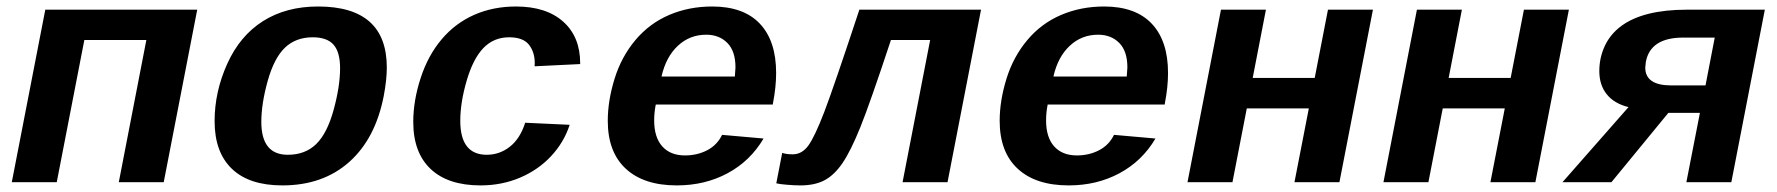

<svg xmlns="http://www.w3.org/2000/svg" viewBox="-20 -558 5441 588"><path d="M584 -528.3 481.4 0H343.8L428.2 -435.5H238.3L153.8 0H16.1L118.7 -528.3Z M844.7 9.8Q743.2 9.8 690.2 -41Q637.2 -91.8 637.2 -187Q637.2 -276.9 676 -362.8Q714.8 -448.7 785.6 -493.4Q856.4 -538.1 954.1 -538.1Q1164.6 -538.1 1164.6 -351.1Q1164.6 -314 1155.3 -264.6Q1129.9 -133.3 1049.3 -61.8Q968.8 9.8 844.7 9.8ZM1021.5 -349.1Q1021.5 -398.4 1001.5 -421.1Q981.4 -443.8 938 -443.8Q885.7 -443.8 852.5 -411.9Q819.3 -379.9 799.8 -310.1Q780.3 -240.2 780.3 -184.6Q780.3 -84 861.3 -84Q914.6 -84 948.2 -116.7Q981.9 -149.4 1001.7 -221.4Q1021.5 -293.5 1021.5 -349.1Z M1451.7 9.8Q1352.1 9.8 1298.8 -40.5Q1245.6 -90.8 1245.6 -184.6Q1245.6 -249.5 1268.1 -318.6Q1290.5 -387.7 1332.3 -437.3Q1374 -486.8 1432.1 -512.5Q1490.2 -538.1 1560.1 -538.1Q1652.8 -538.1 1704.8 -491.7Q1756.8 -445.3 1756.8 -364.3V-361.8L1617.2 -355L1617.7 -364.3Q1617.7 -398.4 1599.9 -421.1Q1582 -443.8 1539.1 -443.8Q1492.2 -443.8 1460.4 -410.9Q1428.7 -377.9 1409.2 -311Q1389.6 -244.1 1389.6 -188Q1389.6 -84 1470.7 -84Q1509.8 -84 1541.3 -108.6Q1572.8 -133.3 1588.4 -182.1L1724.6 -175.8Q1707.5 -122.6 1668 -80.1Q1628.4 -37.6 1572.5 -13.9Q1516.6 9.8 1451.7 9.8Z M2052.7 9.8Q1951.7 9.8 1896.5 -41.3Q1841.3 -92.3 1841.3 -188Q1841.3 -249.5 1862.1 -316.7Q1882.8 -383.8 1925.8 -435.1Q1968.8 -486.3 2029.3 -512.2Q2089.8 -538.1 2161.1 -538.1Q2257.3 -538.1 2307.1 -485.4Q2356.9 -432.6 2356.9 -334.5Q2356.9 -291.5 2347.2 -241.7L2346.7 -237.8H1988.3Q1983.4 -213.4 1983.4 -189.5Q1983.4 -137.2 2008.3 -109.6Q2033.2 -82 2077.6 -82Q2115.2 -82 2145.8 -97.9Q2176.3 -113.8 2191.4 -145L2318.4 -133.8Q2277.8 -64.9 2208.5 -27.6Q2139.2 9.8 2052.7 9.8ZM2142.6 -451.7Q2092.3 -451.7 2055.9 -417.7Q2019.5 -383.8 2005.9 -323.7H2230.5L2232.4 -351.6Q2232.4 -401.4 2207.5 -426.5Q2182.6 -451.7 2142.6 -451.7Z M2744.1 0 2828.6 -435.5H2708.5Q2644 -240.7 2614.7 -168.2Q2585.4 -95.7 2560.3 -58.8Q2535.2 -22 2505.4 -6.1Q2475.6 9.8 2431.2 9.8Q2413.1 9.8 2389.9 7.8Q2366.7 5.9 2357.4 3.4L2375.5 -89.8Q2387.7 -85.4 2407.7 -85.4Q2436 -85.4 2455.6 -112.3Q2475.1 -139.2 2504.2 -214.8Q2533.2 -290.5 2611.8 -528.3H2984.4L2881.8 0Z M3252.9 9.8Q3151.9 9.8 3096.7 -41.3Q3041.5 -92.3 3041.5 -188Q3041.5 -249.5 3062.3 -316.7Q3083 -383.8 3126 -435.1Q3168.9 -486.3 3229.5 -512.2Q3290 -538.1 3361.3 -538.1Q3457.5 -538.1 3507.3 -485.4Q3557.1 -432.6 3557.1 -334.5Q3557.1 -291.5 3547.4 -241.7L3546.9 -237.8H3188.5Q3183.6 -213.4 3183.6 -189.5Q3183.6 -137.2 3208.5 -109.6Q3233.4 -82 3277.8 -82Q3315.4 -82 3345.9 -97.9Q3376.5 -113.8 3391.6 -145L3518.6 -133.8Q3478 -64.9 3408.7 -27.6Q3339.4 9.8 3252.9 9.8ZM3342.8 -451.7Q3292.5 -451.7 3256.1 -417.7Q3219.7 -383.8 3206.1 -323.7H3430.7L3432.6 -351.6Q3432.6 -401.4 3407.7 -426.5Q3382.8 -451.7 3342.8 -451.7Z M4184.6 -528.3 4082 0H3944.3L3988.3 -226.1H3798.3L3754.4 0H3616.7L3719.2 -528.3H3856.9L3816.4 -319.3H4006.3L4046.9 -528.3Z M4784.7 -528.3 4682.1 0H4544.4L4588.4 -226.1H4398.4L4354.5 0H4216.8L4319.3 -528.3H4457L4416.5 -319.3H4606.4L4647 -528.3Z M5089.4 -212.4 4915 0H4765.1L4967.3 -230Q4923.8 -240.7 4900.9 -269Q4877.9 -297.4 4877.9 -340.3Q4877.9 -381.3 4894.8 -417.5Q4911.6 -453.6 4945.3 -478.5Q4979 -503.4 5029.5 -515.9Q5080.1 -528.3 5144 -528.3H5384.8L5282.2 0H5144.5L5186 -212.4ZM5231.4 -442.9H5134.8Q5034.7 -442.9 5020.5 -369.1L5018.6 -351.1Q5018.6 -296.4 5098.6 -296.4H5203.1Z"/></svg>

Font: Cousine
Style: Bold Italic
Weight: 700
Italic angle: -12°
Monospace: yes
Designer: Steve Matteson
Foundry: Ascender Corporation
Version: Version 1.20